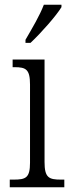

<svg xmlns="http://www.w3.org/2000/svg" viewBox="-20 -786 300 806"><path d="M87 -619V-606H108C153 -648 217 -721 238 -756V-766H164C147 -721 116 -669 87 -619ZM21 0H250V-32H236C185 -32 167 -40 167 -106V-536H33V-504H41C89 -504 106 -495 106 -431V-103C106 -39 88 -32 37 -32H21Z"/></svg>

Font: Noto Serif Myanmar Condensed Light
Style: Regular
Weight: 300
Width: 3
Designer: Ben Mitchell and the Monotype Design Team
Foundry: Monotype Imaging Inc.
Version: Version 2.106